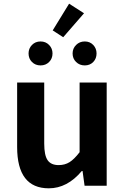

<svg xmlns="http://www.w3.org/2000/svg" viewBox="-20 -1008 677 1042"><path d="M245 14Q73 14 73 -210V-560H220V-229Q220 -165 238.5 -138.5Q257 -112 298 -112Q332 -112 357.5 -128Q383 -144 412 -182V-560H559V0H439L428 -80H424Q345 14 245 14ZM323 -806 266 -843 355 -988 436 -936ZM135 -718Q135 -745 153.5 -764Q172 -783 200 -783Q228 -783 246.5 -764Q265 -745 265 -718Q265 -690 246.5 -671.5Q228 -653 200 -653Q172 -653 153.5 -671.5Q135 -690 135 -718ZM374 -718Q374 -745 393 -764Q412 -783 440 -783Q468 -783 486 -764Q504 -745 504 -718Q504 -690 486 -671.5Q468 -653 440 -653Q412 -653 393 -671.5Q374 -690 374 -718Z"/></svg>

Font: Noto Sans Korean Bold
Style: Bold
Weight: 700
Designer: Ryoko NISHIZUKA  (kana & ideographs); Paul D. Hunt (Latin, Greek & Cyrillic); Wenlong ZHANG  (bopomofo); Sandoll Communi
Foundry: Adobe Systems Incorporated
Version: Version 1.000;PS 1;hotconv 1.0.78;makeotf.lib2.5.61930